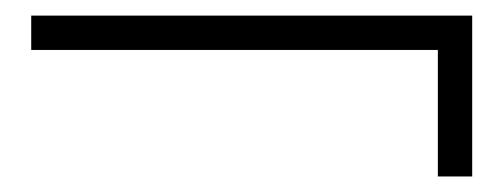

<svg xmlns="http://www.w3.org/2000/svg" viewBox="-20 -479 645 246"><path d="M585 -459V-252.9H541V-415H20V-459Z"/></svg>

Font: TUNJUNG BIRU
Style: Regular
Weight: 400
Designer: R.S. Wihananto
Foundry: R.S. Wihananto
Version: Version 2.0.1